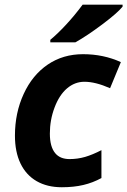

<svg xmlns="http://www.w3.org/2000/svg" viewBox="-20 -786 541 816"><path d="M43.5 -209.5Q43.5 -306.2 80.6 -386.7Q117.7 -467.3 183.1 -511.7Q248 -555.7 333 -555.7Q419.9 -555.7 493.7 -522L447.8 -411.1Q385.7 -438.5 338.9 -438.5Q297.9 -438.5 264.9 -410.4Q231.9 -382.3 211.9 -329.1Q191.9 -276.4 191.9 -218.3Q191.9 -162.1 214.8 -134.8Q235.4 -109.9 275.9 -109.9Q309.6 -109.9 341.6 -119.1Q373.5 -128.4 411.1 -147.9V-29.3Q374.5 -9.3 334 0.2Q293.5 9.8 242.7 9.8Q180.7 9.8 135.7 -16.1Q90.8 -42 67.1 -91.3Q43.5 -140.6 43.5 -209.5ZM331.1 -766.1H501V-757.8Q479 -730.5 414.1 -681.9Q349.1 -633.3 300.3 -606H193.8V-616.7Q224.6 -642.1 261.2 -681.6Q297.9 -721.2 331.1 -766.1Z"/></svg>

Font: Viking Open Sans
Style: Bold Italic
Weight: 700
Italic angle: -12°
Foundry: Ascender Corporation
Version: Version 2.000